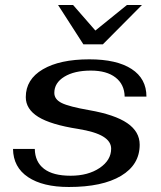

<svg xmlns="http://www.w3.org/2000/svg" viewBox="-20 -737 643 767"><path d="M32 -142H119Q120 -90 156 -62.5Q192 -35 262 -35Q332 -35 378 -66Q424 -97 424 -143Q424 -172 392 -191.5Q360 -211 292 -222Q183 -239 133 -270Q83 -301 83 -349Q83 -420 151 -460Q219 -500 337 -500Q446 -500 505.5 -461.5Q565 -423 565 -351H478Q477 -400 441.5 -427.5Q406 -455 343 -455Q277 -455 237 -430.5Q197 -406 197 -366Q197 -340 226.5 -325.5Q256 -311 336 -297Q439 -279 488.5 -245Q538 -211 538 -159Q538 -79 463.5 -34.5Q389 10 255 10Q151 10 92 -29.5Q33 -69 32 -142ZM212 -717H272L361 -615L487 -717H547L391 -560H313Z"/></svg>

Font: Fahkwang Medium
Style: Italic
Weight: 500
Italic angle: -10°
Version: Version 1.000; ttfautohint (v1.6)